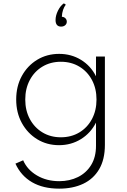

<svg xmlns="http://www.w3.org/2000/svg" viewBox="-20 -849 757 1144"><path d="M332.5 275Q237 275 171 236.8Q105 198.5 72 126L118 106Q142.5 162.5 200.2 196.5Q258 230.5 333 230.5Q395 230.5 444.8 205.8Q494.5 181 523.2 134Q552 87 552 20V-118.5Q520 -55.5 461.8 -19.8Q403.5 16 332 16Q259.5 16 201.8 -19.2Q144 -54.5 110.2 -116Q76.5 -177.5 76.5 -256Q76.5 -335 110 -396.2Q143.5 -457.5 201.5 -492.8Q259.5 -528 332.5 -528Q404.5 -528 462.5 -492.5Q520.5 -457 552 -394.5V-512H605V14Q605 101 571 159Q537 217 475.8 246Q414.5 275 332.5 275ZM342.5 -31Q404.5 -31 452.5 -59.8Q500.5 -88.5 527.8 -139.5Q555 -190.5 555 -256Q555 -321.5 527.8 -372.5Q500.5 -423.5 452.5 -452.2Q404.5 -481 342.5 -481Q281 -481 233 -452.2Q185 -423.5 157.8 -372.5Q130.5 -321.5 130.5 -256Q130.5 -190.5 157.8 -139.8Q185 -89 233 -60Q281 -31 342.5 -31ZM344 -690.5Q328 -690.5 319.5 -700.2Q311 -710 311 -729.5Q311 -756.5 325.5 -785.8Q340 -815 360.5 -829L372 -821.5Q362 -808 355.8 -790Q349.5 -772 348.5 -749Q361.5 -748.5 369.8 -740Q378 -731.5 378 -720Q378 -707 368.5 -698.8Q359 -690.5 344 -690.5Z"/></svg>

Font: Spartan Thin Light
Style: Regular
Weight: 300
Version: Version 1.004